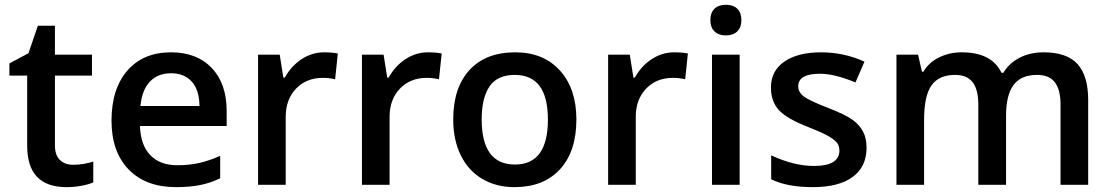

<svg xmlns="http://www.w3.org/2000/svg" viewBox="-20 -767 4615 797"><path d="M283.2 -83Q325.2 -83 367.2 -96.2V-9.8Q348.1 -1.5 318.1 4.2Q288.1 9.8 255.9 9.8Q92.8 9.8 92.8 -162.1V-453.1H19V-503.9L98.1 -545.9L137.2 -660.2H208V-540H361.8V-453.1H208V-164.1Q208 -122.6 228.8 -102.8Q249.5 -83 283.2 -83Z M710.9 9.8Q585 9.8 513.9 -63.7Q442.9 -137.2 442.9 -266.1Q442.9 -398.4 508.8 -474.1Q574.7 -549.8 689.9 -549.8Q796.9 -549.8 858.9 -484.9Q920.9 -419.9 920.9 -306.2V-244.1H561Q563.5 -165.5 603.5 -123.3Q643.6 -81.1 716.3 -81.1Q764.2 -81.1 805.4 -90.1Q846.7 -99.1 894 -120.1V-26.9Q852.1 -6.8 809.1 1.5Q766.1 9.8 710.9 9.8ZM689.9 -462.9Q635.3 -462.9 602.3 -428.2Q569.3 -393.6 563 -327.1H808.1Q807.1 -394 775.9 -428.5Q744.6 -462.9 689.9 -462.9Z M1325.2 -549.8Q1359.9 -549.8 1382.3 -544.9L1371.1 -438Q1346.7 -443.8 1320.3 -443.8Q1251.5 -443.8 1208.7 -398.9Q1166 -354 1166 -282.2V0H1051.3V-540H1141.1L1156.2 -444.8H1162.1Q1189 -493.2 1232.2 -521.5Q1275.4 -549.8 1325.2 -549.8Z M1756.3 -549.8Q1791 -549.8 1813.5 -544.9L1802.2 -438Q1777.8 -443.8 1751.5 -443.8Q1682.6 -443.8 1639.9 -398.9Q1597.2 -354 1597.2 -282.2V0H1482.4V-540H1572.3L1587.4 -444.8H1593.3Q1620.1 -493.2 1663.3 -521.5Q1706.5 -549.8 1756.3 -549.8Z M2372.6 -271Q2372.6 -138.7 2304.7 -64.5Q2236.8 9.8 2115.7 9.8Q2040 9.8 1981.9 -24.4Q1923.8 -58.6 1892.6 -122.6Q1861.3 -186.5 1861.3 -271Q1861.3 -402.3 1928.7 -476.1Q1996.1 -549.8 2118.7 -549.8Q2235.8 -549.8 2304.2 -474.4Q2372.6 -398.9 2372.6 -271ZM1979.5 -271Q1979.5 -84 2117.7 -84Q2254.4 -84 2254.4 -271Q2254.4 -456.1 2116.7 -456.1Q2044.4 -456.1 2012 -408.2Q1979.5 -360.4 1979.5 -271Z M2778.3 -549.8Q2813 -549.8 2835.4 -544.9L2824.2 -438Q2799.8 -443.8 2773.4 -443.8Q2704.6 -443.8 2661.9 -398.9Q2619.1 -354 2619.1 -282.2V0H2504.4V-540H2594.2L2609.4 -444.8H2615.2Q2642.1 -493.2 2685.3 -521.5Q2728.5 -549.8 2778.3 -549.8Z M3050.3 0H2935.5V-540H3050.3ZM2928.7 -683.1Q2928.7 -713.9 2945.6 -730.5Q2962.4 -747.1 2993.7 -747.1Q3023.9 -747.1 3040.8 -730.5Q3057.6 -713.9 3057.6 -683.1Q3057.6 -653.8 3040.8 -637Q3023.9 -620.1 2993.7 -620.1Q2962.4 -620.1 2945.6 -637Q2928.7 -653.8 2928.7 -683.1Z M3577.1 -153.8Q3577.1 -74.7 3519.5 -32.5Q3461.9 9.8 3354.5 9.8Q3246.6 9.8 3181.2 -22.9V-122.1Q3276.4 -78.1 3358.4 -78.1Q3464.4 -78.1 3464.4 -142.1Q3464.4 -162.6 3452.6 -176.3Q3440.9 -189.9 3414.1 -204.6Q3387.2 -219.2 3339.4 -237.8Q3246.1 -273.9 3213.1 -310.1Q3180.2 -346.2 3180.2 -403.8Q3180.2 -473.1 3236.1 -511.5Q3292 -549.8 3388.2 -549.8Q3483.4 -549.8 3568.4 -511.2L3531.2 -424.8Q3443.8 -460.9 3384.3 -460.9Q3293.5 -460.9 3293.5 -409.2Q3293.5 -383.8 3317.1 -366.2Q3340.8 -348.6 3420.4 -317.9Q3487.3 -292 3517.6 -270.5Q3547.9 -249 3562.5 -220.9Q3577.1 -192.9 3577.1 -153.8Z M4156.2 0H4041V-333Q4041 -395 4017.6 -425.5Q3994.1 -456.1 3944.3 -456.1Q3877.9 -456.1 3846.9 -412.8Q3815.9 -369.6 3815.9 -269V0H3701.2V-540H3791L3807.1 -469.2H3813Q3835.4 -507.8 3878.2 -528.8Q3920.9 -549.8 3972.2 -549.8Q4096.7 -549.8 4137.2 -464.8H4145Q4168.9 -504.9 4212.4 -527.3Q4255.9 -549.8 4312 -549.8Q4408.7 -549.8 4452.9 -501Q4497.1 -452.1 4497.1 -352.1V0H4382.3V-333Q4382.3 -395 4358.6 -425.5Q4335 -456.1 4285.2 -456.1Q4218.3 -456.1 4187.3 -414.3Q4156.2 -372.6 4156.2 -286.1Z"/></svg>

Font: JBL Sans
Style: Semibold
Weight: 600
Version: Version 1.10